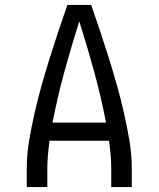

<svg xmlns="http://www.w3.org/2000/svg" viewBox="-20 -755 640 775"><path d="M88 0V-74Q88 -131 97.5 -187Q107 -243 119.5 -298.5Q132 -354 147.5 -409Q163 -464 180 -518.5Q197 -573 215 -627Q233 -681 252 -735H348Q367 -681 385 -627Q403 -573 420 -518.5Q437 -464 452.5 -409Q468 -354 480.5 -298.5Q493 -243 502.5 -187Q512 -131 512 -74V0H429V-74Q429 -102 426.5 -130Q424 -158 420 -187H180Q176 -158 173.5 -130Q171 -102 171 -74V0ZM408 -260Q388 -364 360 -466Q332 -568 300 -669Q268 -568 240 -466Q212 -364 192 -260Z"/></svg>

Font: Bmono
Style: Regular
Weight: 400
Monospace: yes
Designer: Belleve Invis
Foundry: Belleve Invis
Version: Version 11.2.2; ttfautohint (v1.8.2)